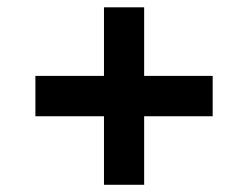

<svg xmlns="http://www.w3.org/2000/svg" viewBox="-20 -555 688 532"><path d="M268.1 -43V-232.9H78.1V-344.7H268.1V-534.7H379.4V-344.7H569.3V-232.9H379.4V-43Z"/></svg>

Font: Inter Display Semi Bold
Style: Regular
Weight: 600
Designer: Rasmus Andersson
Foundry: rsms
Version: Version 4.000;git-37864ae